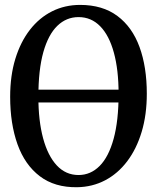

<svg xmlns="http://www.w3.org/2000/svg" viewBox="-20 -772 656 803"><path d="M303 11Q209 12.5 146.5 -35Q84 -82.5 53.2 -168.5Q22.5 -254.5 22.5 -367Q22.5 -455.5 44.2 -526.2Q66 -597 105.2 -647.5Q144.5 -698 198 -724.8Q251.5 -751.5 315 -751.5Q409 -751.5 471 -705.2Q533 -659 563.5 -575.5Q594 -492 594 -380Q594 -292 572.5 -220.5Q551 -149 512 -97.5Q473 -46 419.8 -18Q366.5 10 303 11ZM308.5 -40Q359 -40 396.8 -78Q434.5 -116 455.2 -191.5Q476 -267 476 -379.5Q476 -480 456.2 -552Q436.5 -624 399 -662.2Q361.5 -700.5 308.5 -700.5Q257.5 -700.5 219.8 -664Q182 -627.5 161.2 -553.8Q140.5 -480 140.5 -367Q140.5 -267.5 160.2 -194Q180 -120.5 217.5 -80.2Q255 -40 308.5 -40ZM583 -397V-343.5H32.5V-397Z"/></svg>

Font: Merriweather 24pt SemiCondensed
Style: Regular
Weight: 400
Width: 4
Designer: Eben Sorkin
Foundry: Eben Sorkin
Version: Version 2.100